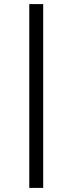

<svg xmlns="http://www.w3.org/2000/svg" viewBox="-20 -780 354 938"><path d="M191 138H123V-760H191Z"/></svg>

Font: Aneliza
Style: Regular
Weight: 400
Designer: Mike Abbink, Paul van der Laan, Pieter van Rosmalen
Foundry: Bold Monday
Version: Version 3.0